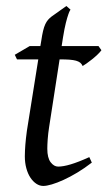

<svg xmlns="http://www.w3.org/2000/svg" viewBox="-20 -594 355 634"><path d="M283.2 -57.1Q259.3 -38.6 235.4 -24.2Q211.4 -9.8 189.9 0Q168.5 9.8 151.1 14.9Q133.8 20 123 20Q110.8 20 99.9 12.7Q88.9 5.4 80.3 -7.6Q71.8 -20.5 66.9 -38.6Q62 -56.6 62 -78.1Q62 -87.4 62.5 -96.7Q63 -106 63.7 -116Q64.5 -126 65.7 -137.2Q66.9 -148.4 68.8 -162.1L106.4 -397.9H36.1L28.8 -413.1L78.1 -441.9H113.3L116.2 -459Q119.1 -479 122.3 -492.2Q125.5 -505.4 129.6 -514.2Q133.8 -522.9 138.7 -528.6Q143.6 -534.2 149.9 -539.1L199.2 -574.2L212.9 -562Q212.9 -562 210.9 -559.1Q209 -556.2 205.6 -546.4Q202.1 -536.6 197.5 -518.6Q192.9 -500.5 188 -470.2L183.6 -441.9H305.2L314.9 -428.2Q310.1 -421.4 301.5 -413.3Q293 -405.3 283.7 -397.9Q274.4 -390.6 265.9 -384.5Q257.3 -378.4 252.9 -376Q250 -382.8 244.9 -387Q239.7 -391.1 231 -393.6Q222.2 -396 209.2 -397Q196.3 -397.9 178.2 -397.9H176.8L142.1 -173.8Q140.6 -164.6 139.4 -154.1Q138.2 -143.6 137.5 -134Q136.7 -124.5 136.5 -116.2Q136.2 -107.9 136.2 -103Q136.2 -72.8 147.2 -58.3Q158.2 -43.9 171.9 -43.9Q189 -43.9 213.6 -51.3Q238.3 -58.6 274.9 -75.2L283.2 -57.1Z"/></svg>

Font: Gentium
Style: Italic
Weight: 400
Italic angle: -7°
Designer: J. Victor Gaultney
Version: Version 1.02; 2005; OFL release